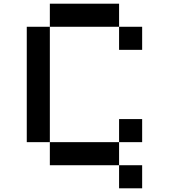

<svg xmlns="http://www.w3.org/2000/svg" viewBox="-20 -895 1040 1040"><path d="M250 -875H625V-750H250ZM625 -750H750V-625H625ZM250 -750V-125H125V-750ZM250 -125H625V0H250ZM625 -125V-250H750V-125ZM625 0H750V125H625Z"/></svg>

Font: Dogica
Style: Regular
Weight: 400
Monospace: yes
Designer: Roberto Mocci
Version: Version 001.012